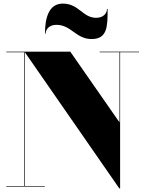

<svg xmlns="http://www.w3.org/2000/svg" viewBox="-20 -1037 807 1067"><path d="M293.5 -899C376 -899 402 -820 489 -820C578 -820 578 -892 578 -987H574.5C574.5 -965 556.5 -938 514.5 -938C439 -938 419 -1017 329 -1017C250 -1017 230 -935 230 -850H233.5C233.5 -872 251.5 -899 293.5 -899ZM15 -3.5V0H229V-3.5H118V-747L643 10H647.5V-746.5H752.5V-750H534V-746.5H644V-357L370.5 -750H15V-746.5H114.5V-3.5Z"/></svg>

Font: Bodoni* 48pt Fatface
Style: Regular
Weight: 900
Version: Version 2.3